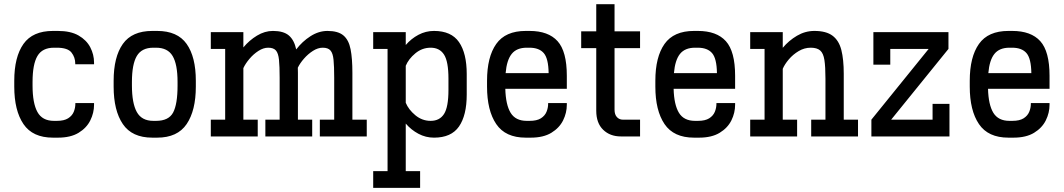

<svg xmlns="http://www.w3.org/2000/svg" viewBox="-20 -663 5170 933"><path d="M237.3 5.9Q138.7 5.9 94 -60.1Q49.3 -126 49.3 -242.2V-270.5Q49.3 -386.2 94 -449.5Q138.7 -512.7 237.3 -512.7H261.2Q323.2 -512.7 361.8 -490.5Q400.4 -468.3 418.7 -433.1Q437 -397.9 437 -358.9V-350.6H345.7V-354Q345.7 -384.3 327.4 -407.7Q309.1 -431.2 255.9 -431.2H242.2Q185.5 -431.2 161.9 -390.9Q138.2 -350.6 138.2 -265.1V-247.1Q138.2 -161.6 161.9 -118.7Q185.5 -75.7 242.2 -75.7H256.3Q291.5 -75.7 311 -88.1Q330.6 -100.6 338.4 -119.6Q346.2 -138.7 346.2 -158.7V-162.1H437V-153.8Q437 -114.7 418.9 -78.1Q400.9 -41.5 362.1 -17.8Q323.2 5.9 261.7 5.9Z M720.2 5.9Q621.6 5.9 576.9 -60.1Q532.2 -126 532.2 -242.2V-270.5Q532.2 -386.2 576.9 -449.5Q621.6 -512.7 720.2 -512.7H743.7Q842.3 -512.7 887 -449.5Q931.6 -386.2 931.6 -270.5V-242.2Q931.6 -126 887 -60.1Q842.3 5.9 743.7 5.9ZM725.1 -431.2Q668.5 -431.2 644.8 -390.9Q621.1 -350.6 621.1 -265.1V-247.1Q621.1 -161.6 644.8 -118.7Q668.5 -75.7 725.1 -75.7H738.3Q799.8 -75.7 821.3 -116.2Q842.8 -156.7 842.8 -247.1V-265.1Q842.8 -350.6 818.8 -390.9Q794.9 -431.2 738.3 -431.2Z M1004.4 0V-81.5H1074.2V-425.3H1004.4V-506.8H1162.6V-432.6Q1191.4 -467.3 1229 -490Q1266.6 -512.7 1306.2 -512.7Q1357.9 -512.7 1383.8 -490.5Q1409.7 -468.3 1419.4 -422.9Q1448.7 -461.4 1488.8 -487.1Q1528.8 -512.7 1571.3 -512.7Q1623 -512.7 1648.9 -490.7Q1674.8 -468.8 1683.6 -423.8Q1692.4 -378.9 1692.4 -309.6V-81.5H1762.2V0H1534.2V-81.5H1604V-285.6Q1604 -340.3 1600.8 -372.3Q1597.7 -404.3 1585.9 -417.7Q1574.2 -431.2 1548.3 -431.2Q1524.9 -431.2 1500.7 -415.8Q1476.6 -400.4 1457 -377.9Q1437.5 -355.5 1427.2 -334Q1427.7 -322.8 1427.7 -309.6V-81.5H1497.1V0H1269.5V-81.5H1338.9V-285.6Q1338.9 -340.3 1335.7 -372.3Q1332.5 -404.3 1320.8 -417.7Q1309.1 -431.2 1283.2 -431.2Q1259.8 -431.2 1235.6 -415.5Q1211.4 -399.9 1191.9 -376.7Q1172.4 -353.5 1162.6 -332V-81.5H1232.4V0Z M1793.5 250V168.5H1863.3V-425.3H1793.5V-506.8H1951.7V-444.3Q1978 -475.1 2013.4 -493.9Q2048.8 -512.7 2088.9 -512.7Q2172.9 -512.7 2210.4 -458.5Q2248 -404.3 2248 -303.2V-203.6Q2248 -102.5 2210.4 -48.3Q2172.9 5.9 2088.9 5.9Q2048.8 5.9 2013.4 -12.9Q1978 -31.7 1951.7 -62.5V168.5H2021.5V250ZM2072.8 -431.2Q2031.2 -431.2 1998.3 -403.8Q1965.3 -376.5 1951.7 -343.3V-163.6Q1965.3 -130.4 1998.3 -103Q2031.2 -75.7 2072.8 -75.7Q2116.2 -75.7 2137.7 -109.1Q2159.2 -142.6 2159.2 -226.1V-280.8Q2159.2 -364.3 2137.7 -397.7Q2116.2 -431.2 2072.8 -431.2Z M2534.7 5.9Q2436 5.9 2391.4 -60.1Q2346.7 -126 2346.7 -242.2V-270.5Q2346.7 -386.2 2391.4 -449.5Q2436 -512.7 2534.7 -512.7H2553.2Q2644.5 -512.7 2689.5 -462.9Q2734.4 -413.1 2734.4 -294.9V-231.4H2435.5Q2437.5 -153.8 2461.4 -114.7Q2485.4 -75.7 2539.6 -75.7H2553.7Q2588.9 -75.7 2608.4 -88.1Q2627.9 -100.6 2635.7 -119.6Q2643.6 -138.7 2643.6 -158.7V-162.1H2734.4V-153.8Q2734.4 -114.7 2716.3 -78.1Q2698.2 -41.5 2659.4 -17.8Q2620.6 5.9 2559.1 5.9ZM2539.6 -431.2Q2490.7 -431.2 2466.6 -401.1Q2442.4 -371.1 2437 -307.6H2646Q2645 -378.9 2622.3 -405Q2599.6 -431.2 2552.7 -431.2Z M2997.1 0Q2944.3 0 2910.9 -32.5Q2877.4 -64.9 2877.4 -125V-429.2H2804.2V-510.7H2877.4V-642.6H2966.3V-510.7H3090.3V-429.2H2966.3V-129.9Q2966.3 -106.4 2977.8 -94Q2989.3 -81.5 3006.8 -81.5H3090.3V0Z M3352.5 5.9Q3253.9 5.9 3209.2 -60.1Q3164.6 -126 3164.6 -242.2V-270.5Q3164.6 -386.2 3209.2 -449.5Q3253.9 -512.7 3352.5 -512.7H3371.1Q3462.4 -512.7 3507.3 -462.9Q3552.2 -413.1 3552.2 -294.9V-231.4H3253.4Q3255.4 -153.8 3279.3 -114.7Q3303.2 -75.7 3357.4 -75.7H3371.6Q3406.7 -75.7 3426.3 -88.1Q3445.8 -100.6 3453.6 -119.6Q3461.4 -138.7 3461.4 -158.7V-162.1H3552.2V-153.8Q3552.2 -114.7 3534.2 -78.1Q3516.1 -41.5 3477.3 -17.8Q3438.5 5.9 3377 5.9ZM3357.4 -431.2Q3308.6 -431.2 3284.4 -401.1Q3260.3 -371.1 3254.9 -307.6H3463.9Q3462.9 -378.9 3440.2 -405Q3417.5 -431.2 3370.6 -431.2Z M3625.5 0V-81.5H3695.3V-425.3H3625.5V-506.8H3783.7V-430.7Q3813 -465.8 3852.8 -489.3Q3892.6 -512.7 3937.5 -512.7Q3994.6 -512.7 4025.6 -489.5Q4056.6 -466.3 4068.4 -420.2Q4080.1 -374 4080.1 -304.7V-81.5H4149.4V0H3921.9V-81.5H3991.2V-280.8Q3991.2 -338.9 3986.1 -371.6Q3981 -404.3 3965.6 -417.7Q3950.2 -431.2 3919.4 -431.2Q3888.7 -431.2 3861.1 -414.8Q3833.5 -398.4 3813.2 -374.5Q3793 -350.6 3783.7 -328.6V-81.5H3853.5V0Z M4214.4 0V-81.5L4492.7 -425.3H4306.2V-348.6H4224.1V-506.8H4588.9V-425.3L4310.5 -81.5H4511.7V-158.2H4593.8V0Z M4880.4 5.9Q4781.7 5.9 4737.1 -60.1Q4692.4 -126 4692.4 -242.2V-270.5Q4692.4 -386.2 4737.1 -449.5Q4781.7 -512.7 4880.4 -512.7H4898.9Q4990.2 -512.7 5035.2 -462.9Q5080.1 -413.1 5080.1 -294.9V-231.4H4781.2Q4783.2 -153.8 4807.1 -114.7Q4831.1 -75.7 4885.3 -75.7H4899.4Q4934.6 -75.7 4954.1 -88.1Q4973.6 -100.6 4981.4 -119.6Q4989.3 -138.7 4989.3 -158.7V-162.1H5080.1V-153.8Q5080.1 -114.7 5062 -78.1Q5043.9 -41.5 5005.1 -17.8Q4966.3 5.9 4904.8 5.9ZM4885.3 -431.2Q4836.4 -431.2 4812.3 -401.1Q4788.1 -371.1 4782.7 -307.6H4991.7Q4990.7 -378.9 4968 -405Q4945.3 -431.2 4898.4 -431.2Z"/></svg>

Font: Kay Pho Du SemiBold
Style: Regular
Weight: 600
Designer: Victor Gaultney, Khu Oo Reh
Foundry: SIL International
Version: Version 3.000